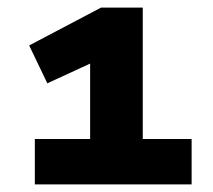

<svg xmlns="http://www.w3.org/2000/svg" viewBox="-20 -725 563 507"><path d="M72 -238V-358H218V-575L272 -582L105 -505L57 -605L247 -705H357V-358H486V-238Z"/></svg>

Font: Nunito Sans 7pt SemiExpanded Black
Style: Regular
Weight: 900
Width: 6
Designer: Vernon Adams
Foundry: Vernon Adams
Version: Version 3.101;gftools[0.9.27]